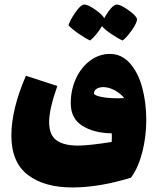

<svg xmlns="http://www.w3.org/2000/svg" viewBox="-20 -649 692 844"><path d="M623 -121Q623 -48 605.5 20Q588 88 556 132Q416 175 298 175Q174 175 102 119.5Q30 64 30 -53Q30 -169 94 -316L232 -271Q196 -169 196 -113Q196 -56 228 -32.5Q260 -9 323 -9Q370 -9 471 -25Q471 -32 471.5 -41.5Q472 -51 471 -63Q393 -64 342 -96Q291 -128 291 -195Q291 -255 314.5 -305Q338 -355 377.5 -383.5Q417 -412 463 -412Q514 -412 550.5 -371.5Q587 -331 605 -264.5Q623 -198 623 -121ZM444 -220Q468 -217 494 -217Q516 -217 526 -218Q509 -239 483.5 -252.5Q458 -266 434 -266Q416 -266 404.5 -258.5Q393 -251 393 -237Q399 -226 444 -220ZM519 -471Q500 -479 471 -498.5Q442 -518 428 -534Q418 -516 402 -497Q386 -478 376 -471Q356 -480 325 -501.5Q294 -523 281 -538Q287 -559 311 -594Q335 -629 351 -629Q367 -629 399 -606.5Q431 -584 438 -569Q452 -594 467 -611.5Q482 -629 494 -629Q510 -629 544.5 -604.5Q579 -580 582 -566Q584 -551 560 -517Q536 -483 519 -471Z"/></svg>

Font: Lalezar
Style: Regular
Weight: 400
Designer: Borna Izadpanah
Foundry: Borna Izadpanah
Version: Version 1.003